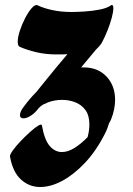

<svg xmlns="http://www.w3.org/2000/svg" viewBox="-20 -734 531 769"><path d="M77 -309Q100 -340 125 -365Q137 -380 159 -407Q181 -434 205.5 -464Q230 -494 250 -517Q239 -516 227.5 -516Q216 -516 206 -516Q163 -516 125 -525Q87 -534 58 -547Q51 -551 51 -567Q51 -585 59.5 -611Q68 -637 81 -662Q94 -687 107.5 -702Q121 -717 130 -713Q155 -701 190 -693.5Q225 -686 266 -686Q289 -686 319.5 -688Q350 -690 378.5 -695.5Q407 -701 422 -711Q425 -714 428 -714Q434 -714 434 -701Q434 -687 427.5 -662.5Q421 -638 410.5 -612Q400 -586 390 -567Q384 -554 365 -536L305 -464Q311 -464 316 -464Q372 -464 406.5 -427.5Q441 -391 441 -334Q441 -316 437 -296Q433 -276 425 -256Q422 -249 417 -241Q410 -217 400 -198Q365 -129 320 -81.5Q275 -34 229 -9.5Q183 15 141 15Q97 15 64 -15Q31 -45 20 -107Q19 -114 31 -131Q43 -148 62 -168Q81 -188 100.5 -205.5Q120 -223 133.5 -231Q147 -239 148 -231Q158 -174 179 -149.5Q200 -125 228 -125Q252 -125 278.5 -141.5Q305 -158 331 -185Q338 -212 338 -235Q338 -272 322 -293.5Q306 -315 281 -324.5Q256 -334 229 -334Q199 -334 172 -324Q163 -319 154 -316Q142 -309 135 -301Q119 -280 102.5 -270Q86 -260 74 -260Q60 -260 60 -273Q60 -288 77 -309Z"/></svg>

Font: Ga Maamli
Style: Regular
Weight: 400
Designer: Afotey Clement Nii Odai, Ama Asantewa Diaka, David Abbey-Thompson
Foundry: Sorkin Type Co.
Version: Version 1.000; ttfautohint (v1.8.4.7-5d5b)